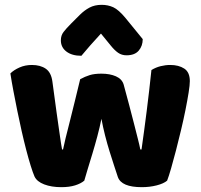

<svg xmlns="http://www.w3.org/2000/svg" viewBox="-20 -765 831 795"><path d="M400 -273Q393 -238 383 -200.5Q373 -163 362.5 -128.5Q352 -94 343 -64.5Q334 -35 329 -17Q315 -5 291 2.5Q267 10 234 10Q193 10 163 -1.5Q133 -13 123 -34Q116 -50 107 -79Q98 -108 88.5 -144.5Q79 -181 69.5 -223Q60 -265 51.5 -307Q43 -349 35.5 -388.5Q28 -428 23 -461Q37 -475 60.5 -485.5Q84 -496 112 -496Q147 -496 169.5 -480.5Q192 -465 197 -427Q207 -351 214 -301.5Q221 -252 225.5 -220.5Q230 -189 232.5 -172.5Q235 -156 237 -146H241Q244 -162 251.5 -192.5Q259 -223 269 -262Q279 -301 290 -346.5Q301 -392 312 -437Q332 -448 351.5 -454Q371 -460 400 -460Q435 -460 460 -449Q485 -438 492 -415Q504 -371 515 -329.5Q526 -288 535 -252.5Q544 -217 551 -189.5Q558 -162 561 -146H566Q577 -223 587.5 -306Q598 -389 607 -475Q625 -486 645 -491Q665 -496 685 -496Q720 -496 743 -481Q766 -466 766 -429Q766 -413 761 -381.5Q756 -350 748 -310Q740 -270 729.5 -226Q719 -182 708.5 -141.5Q698 -101 688.5 -68Q679 -35 672 -17Q658 -5 629 2.5Q600 10 567 10Q483 10 468 -32Q462 -50 453 -77.5Q444 -105 434 -137Q424 -169 415 -204.5Q406 -240 400 -273ZM398 -626Q385 -611 374.5 -600Q364 -589 355 -578.5Q346 -568 337 -557.5Q328 -547 317 -534Q278 -534 255 -551.5Q232 -569 232 -598Q232 -618 243 -632.5Q254 -647 276 -669L310 -703Q329 -722 350.5 -733.5Q372 -745 401 -745Q427 -745 449 -735Q471 -725 500 -690L571 -603Q571 -575 554.5 -555.5Q538 -536 504 -536Q484 -536 469 -546.5Q454 -557 438 -577Z"/></svg>

Font: Baloo Bhaina 2 ExtraBold
Style: Regular
Weight: 800
Designer: Yesha Goshar, Manish Minz, Shuchita Grover and Ek Type
Foundry: Ek Type
Version: Version 1.640;hotconv 1.0.111;makeotfexe 2.5.65597; ttfautoh